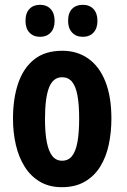

<svg xmlns="http://www.w3.org/2000/svg" viewBox="-20 -768 528 798"><path d="M443 -275Q443 -218 432 -166.5Q421 -115 396.5 -75.5Q372 -36 332.5 -13Q293 10 237 10Q185 10 146.5 -12.5Q108 -35 83 -74.5Q58 -114 46 -165.5Q34 -217 34 -275Q34 -358 55.5 -421.5Q77 -485 122 -521Q167 -557 239 -557Q301 -557 347 -524.5Q393 -492 418 -429Q443 -366 443 -275ZM167 -273Q167 -216 174.5 -177.5Q182 -139 197.5 -119.5Q213 -100 238 -100Q264 -100 279.5 -119.5Q295 -139 302 -178Q309 -217 309 -275Q309 -333 302 -371Q295 -409 279.5 -428Q264 -447 238 -447Q201 -447 184 -404.5Q167 -362 167 -273ZM86 -681Q86 -714 102.5 -731Q119 -748 146 -748Q174 -748 190.5 -730.5Q207 -713 207 -681Q207 -650 190.5 -632.5Q174 -615 147 -615Q119 -615 102.5 -632.5Q86 -650 86 -681ZM263 -681Q263 -714 279.5 -731Q296 -748 324 -748Q352 -748 368.5 -730.5Q385 -713 385 -681Q385 -650 368.5 -632.5Q352 -615 324 -615Q296 -615 279.5 -633Q263 -651 263 -681Z"/></svg>

Font: Noto Sans Display ExtraCondensed
Style: Bold
Weight: 700
Width: 2
Designer: Monotype Design Team
Foundry: Monotype Imaging Inc.
Version: Version 2.003